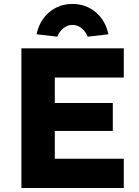

<svg xmlns="http://www.w3.org/2000/svg" viewBox="-20 -942 698 962"><path d="M87.2 -700H600.2V-553.4H254.6V-146.6H600.2V0H87.2ZM168.6 -426H545.2V-286H168.6ZM343.2 -922.2Q411 -922.2 460 -880.5Q509 -838.8 523.2 -770.2L419.2 -758.2Q409 -784.6 388.5 -800.9Q368 -817.2 343.2 -817.2Q318.4 -817.2 297.9 -800.9Q277.4 -784.6 267.2 -758.2L163.2 -770.2Q177.4 -838.8 226.4 -880.5Q275.4 -922.2 343.2 -922.2Z"/></svg>

Font: Easer Grotesk Variable
Style: Regular
Weight: 400
Designer: Boardeaser, Bonnie Shaver-Troup, Thomas Jockin
Foundry: Lexend
Version: Version 1.001;Glyphs 3.1.2 (3151)